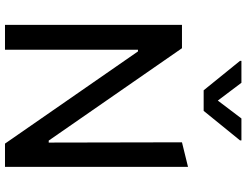

<svg xmlns="http://www.w3.org/2000/svg" viewBox="-132 -880 1012 789"><g transform="rotate(90 374.5 -486.0)"><path d="M565.3 -727.3 566.4 -179.7H558.2L178.6 -727.3H82.7V0H185V-546.5H191.8L570.7 0H666.2V-752.1ZM230.5 -965.9 351.6 -816.4H436.1L557.5 -965.9V-971.6H467.3L393.8 -874.6L320.7 -971.6H230.5Z"/></g></svg>

Font: Inter 465
Style: Regular
Weight: 400
Designer: Rasmus Andersson
Foundry: rsms
Version: Version 3.019;Glyphs 3.1.2 (3151)